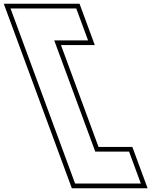

<svg xmlns="http://www.w3.org/2000/svg" viewBox="-355 -788 805 1022"><path d="M-34 -743H51L113.7 -573H28.7H-66.3L152 19H247H332L394.7 189H309.7H129.7H44.7L13.4 104L-267.7 -658L-299 -743H-214ZM68.4 -768H-334.9L27.3 214H430.6L349.4 -6H169.4L-30.4 -548H149.6Z"/></svg>

Font: Nordica Plus
Style: NordicaClassicBkOpOblOl
Weight: 900
Version: Version 1.01